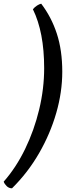

<svg xmlns="http://www.w3.org/2000/svg" viewBox="-65 -819 379 1039"><path d="M0 200Q-17 200 -29 188Q-41 176 -45 164Q22 88 71 -13Q120 -114 147 -226.5Q174 -339 174 -450Q174 -645 113 -769Q123 -781 135.5 -789Q148 -797 158 -799Q213 -727 242.5 -637Q272 -547 272 -431Q272 -321 239.5 -208Q207 -95 146.5 10Q86 115 0 200Z"/></svg>

Font: Texturina 72pt 72pt SemiBold
Style: Italic
Weight: 600
Italic angle: -11°
Designer: Guillermo Torres Carreño
Foundry: Omnibus-Type
Version: Version 1.002; ttfautohint (v1.8.3)